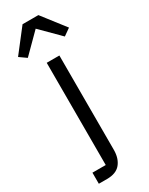

<svg xmlns="http://www.w3.org/2000/svg" viewBox="-282 -808 816 1051"><g transform="rotate(-30 126.0 -282.5)"><path d="M1 130H85V-516H165V80Q165 134 138 167Q111 200 53 200H1ZM176 -765 287 -622 243 -591 126 -708 9 -591 -35 -622 76 -765Z"/></g></svg>

Font: IBM Plex Sans Devanagari
Style: Regular
Weight: 400
Designer: Mike Abbink, Paul van der Laan, Pieter van Rosmalen, Erin McLaughlin
Foundry: Bold Monday
Version: Version 1.1